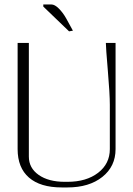

<svg xmlns="http://www.w3.org/2000/svg" viewBox="-20 -823 590 851"><path d="M171.9 -793.9V-803.2H208Q222.7 -803.2 240.7 -785.2Q258.8 -767.1 272.9 -742.2L303.2 -687L286.1 -684.1ZM58.1 -632.8H107.9V-128.9Q107.9 -78.1 151.6 -47.6Q195.3 -17.1 267.1 -17.1H278.8Q362.8 -17.1 414.8 -57.1Q466.8 -97.2 466.8 -162.1V-358.9Q466.8 -405.8 458 -509.5Q449.2 -613.3 449.2 -632.8H492.2V-162.1Q492.2 -85.4 433.6 -38.8Q375 7.8 278.8 7.8H253.9Q158.7 7.8 108.4 -35.9Q58.1 -79.6 58.1 -162.1Z"/></svg>

Font: Resagokr
Style: Light
Weight: 300
Designer: gluk
Foundry: gluk
Version: Version 0.95